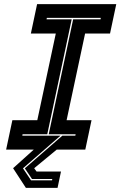

<svg xmlns="http://www.w3.org/2000/svg" viewBox="-20 -720 580 924"><path d="M104.5 184 43 89.5 142.5 0H9.5L39.5 -141.5H159.5L248.5 -558.5H128.5L158.5 -700H539.5L509.5 -558.5H389.5L300.5 -141.5H420.5L390.5 0H253L144.5 89.5L156 105.5H273.5L257 184ZM129.5 148H230.5L231.5 141.5H134L99.5 90L280 -67H342.5L344 -74H214.5L332 -627H464L465 -634H205.5L204 -627H325L207.5 -74H88.5L87.5 -67H271L90.5 90Z"/></svg>

Font: Tourney Expanded ExtraBold
Style: Italic
Weight: 800
Width: 7
Italic angle: -12°
Designer: Tyler Finck
Foundry: Etcetera Type Co
Version: Version 1.010; ttfautohint (v1.8.3)